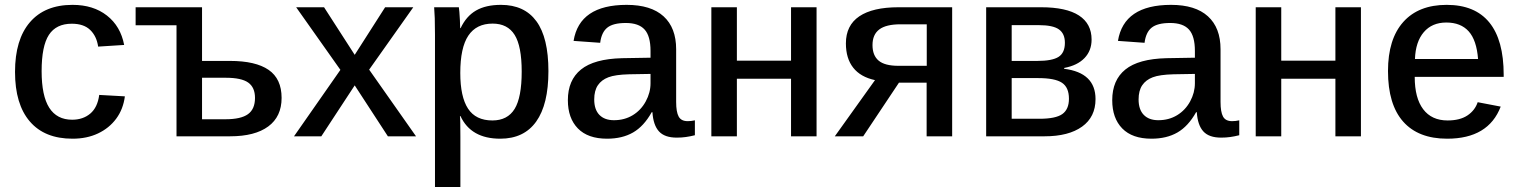

<svg xmlns="http://www.w3.org/2000/svg" viewBox="-20 -558 6217 786"><path d="M276.9 9.8Q162.6 9.8 102.1 -60.8Q41.5 -131.3 41.5 -263.7Q41.5 -396 102.5 -467Q163.6 -538.1 276.9 -538.1Q361.8 -538.1 417.7 -494.4Q473.6 -450.7 488.3 -374L381.8 -367.2Q375.5 -410.2 349.1 -435.5Q322.8 -460.9 273.9 -460.9Q210 -460.9 180.2 -415.3Q150.4 -369.6 150.4 -266.6Q150.4 -166 181.6 -116.9Q212.9 -67.9 275.4 -67.9Q319.8 -67.9 349.6 -93Q379.4 -118.2 386.2 -169.4L491.2 -163.6Q484.4 -110.8 455.6 -72Q426.8 -33.2 381.1 -11.7Q335.4 9.8 276.9 9.8Z M921.4 -308.6Q1026.4 -308.6 1079.6 -272Q1132.8 -235.4 1132.8 -157.2Q1132.8 -80.6 1078.1 -40.3Q1023.4 0 921.9 0H702.6V-454.6H535.2V-528.3H807.1V-308.6ZM807.1 -69.8H903.3Q966.3 -69.8 995.1 -90.6Q1023.9 -111.3 1023.9 -157.2Q1023.9 -200.2 996.1 -220Q968.3 -239.7 903.8 -239.7H807.1Z M1432.1 -208.5 1295.4 0H1183.6L1373.5 -272L1192.4 -528.3H1306.6L1432.1 -333.5L1556.6 -528.3H1671.9L1491.2 -272.9L1683.1 0H1567.9Z M2225.1 -266.6Q2225.1 -130.4 2175 -60.3Q2125 9.8 2027.8 9.8Q1908.2 9.8 1865.2 -82.5H1862.8Q1864.7 -75.7 1864.7 2.4V207.5H1760.7V-416Q1760.7 -455.6 1759.8 -483.6Q1758.8 -511.7 1757.3 -528.3H1858.4Q1859.4 -524.9 1860.6 -509Q1861.8 -493.2 1862.8 -474.1Q1863.8 -455.1 1863.8 -442.9H1865.7Q1888.7 -491.7 1928.7 -514.9Q1968.8 -538.1 2030.8 -538.1Q2127 -538.1 2176 -470.9Q2225.1 -403.8 2225.1 -266.6ZM2115.7 -265.1Q2115.7 -368.7 2086.9 -415Q2058.1 -461.4 1996.6 -461.4Q1930.2 -461.4 1897.2 -412.1Q1864.3 -362.8 1864.3 -259.3Q1864.3 -161.6 1896 -113.3Q1927.7 -64.9 1995.6 -64.9Q2057.6 -64.9 2086.7 -112.1Q2115.7 -159.2 2115.7 -265.1Z M2465.3 9.8Q2386.7 9.8 2345.7 -32.2Q2304.7 -74.2 2304.7 -147.9Q2304.7 -230 2358.4 -273.4Q2412.1 -316.9 2526.4 -319.8L2643.1 -321.8V-349.6Q2643.1 -410.2 2618.9 -437Q2594.7 -463.9 2542 -463.9Q2489.7 -463.9 2466.1 -444.8Q2442.4 -425.8 2437 -382.8L2328.1 -390.6Q2352.1 -538.1 2545.4 -538.1Q2645 -538.1 2696.5 -491.2Q2748 -444.3 2748 -356.4V-140.6Q2748 -99.6 2758.3 -80.8Q2768.6 -62 2795.4 -62Q2810.1 -62 2824.7 -65.4V-4.4Q2805.2 0.5 2787.8 2.9Q2770.5 5.4 2750.5 5.4Q2700.7 5.4 2677.5 -20.3Q2654.3 -45.9 2650.9 -98.6H2647.9Q2615.7 -41 2571.5 -15.6Q2527.3 9.8 2465.3 9.8ZM2643.1 -255.4 2555.7 -253.9Q2498.5 -252.4 2470.7 -241.7Q2442.4 -231 2427.5 -209Q2412.6 -187 2412.6 -150.9Q2412.6 -109.4 2433.8 -87.6Q2455.1 -65.9 2493.2 -65.9Q2536.6 -65.9 2570.3 -86.4Q2604 -106.9 2623.5 -142.8Q2643.1 -178.7 2643.1 -217.3Z M2996.6 -235.8V0H2892.1V-528.3H2996.6V-309.6H3218.3V-528.3H3322.8V0H3218.3V-235.8Z M3660.2 -219.7 3513.7 0H3397.5L3562 -230Q3502.9 -242.7 3472.9 -280.8Q3442.9 -318.8 3442.9 -380.4Q3442.9 -454.1 3497.8 -491.2Q3552.7 -528.3 3658.2 -528.3H3877.9V0H3773.4V-219.7ZM3657.7 -288.6H3773.9V-458.5H3666.5Q3607.4 -458.5 3579.6 -437.5Q3551.8 -416.5 3551.8 -373.5Q3551.8 -331.1 3576.9 -309.8Q3602.1 -288.6 3657.7 -288.6Z M4241.7 -528.3Q4345.2 -528.3 4397 -494.6Q4448.7 -460.9 4448.7 -396Q4448.7 -350.6 4419.7 -320.3Q4390.6 -290 4336.4 -279.8V-276.4Q4464.8 -260.3 4464.8 -152.3Q4464.8 -79.1 4409.7 -39.6Q4354.5 0 4256.3 0H4017.1V-528.3ZM4121.6 -308.6H4226.1Q4287.6 -308.6 4313.5 -325.2Q4339.4 -341.8 4339.4 -382.8Q4339.4 -420.4 4314.9 -437.7Q4290.5 -455.1 4232.4 -455.1H4121.6ZM4121.6 -71.8H4235.4Q4301.8 -71.8 4328.9 -91.1Q4356 -110.4 4356 -153.8Q4356 -200.2 4327.4 -219.2Q4298.8 -238.3 4230 -238.3H4121.6Z M4693.8 9.8Q4615.2 9.8 4574.2 -32.2Q4533.2 -74.2 4533.2 -147.9Q4533.2 -230 4586.9 -273.4Q4640.6 -316.9 4754.9 -319.8L4871.6 -321.8V-349.6Q4871.6 -410.2 4847.4 -437Q4823.2 -463.9 4770.5 -463.9Q4718.3 -463.9 4694.6 -444.8Q4670.9 -425.8 4665.5 -382.8L4556.6 -390.6Q4580.6 -538.1 4773.9 -538.1Q4873.5 -538.1 4925 -491.2Q4976.6 -444.3 4976.6 -356.4V-140.6Q4976.6 -99.6 4986.8 -80.8Q4997.1 -62 5023.9 -62Q5038.6 -62 5053.2 -65.4V-4.4Q5033.7 0.5 5016.4 2.9Q4999 5.4 4979 5.4Q4929.2 5.4 4906 -20.3Q4882.8 -45.9 4879.4 -98.6H4876.5Q4844.2 -41 4800 -15.6Q4755.9 9.8 4693.8 9.8ZM4871.6 -255.4 4784.2 -253.9Q4727.1 -252.4 4699.2 -241.7Q4670.9 -231 4656 -209Q4641.1 -187 4641.1 -150.9Q4641.1 -109.4 4662.4 -87.6Q4683.6 -65.9 4721.7 -65.9Q4765.1 -65.9 4798.8 -86.4Q4832.5 -106.9 4852.1 -142.8Q4871.6 -178.7 4871.6 -217.3Z M5225.1 -235.8V0H5120.6V-528.3H5225.1V-309.6H5446.8V-528.3H5551.3V0H5446.8V-235.8Z M5771.5 -243.2Q5771.5 -156.7 5806.2 -110.8Q5840.8 -64.9 5906.2 -64.9Q5956.5 -64.9 5987.3 -85.4Q6018.1 -106 6029.3 -139.6L6123.5 -121.6Q6073.2 9.8 5904.3 9.8Q5786.1 9.8 5724.1 -60.3Q5662.1 -130.4 5662.1 -267.1Q5662.1 -397.9 5724.6 -468Q5787.1 -538.1 5902.3 -538.1Q6018.1 -538.1 6076.9 -466.1Q6135.7 -394 6135.7 -252V-243.2ZM6030.8 -316.4Q6024.9 -393.6 5992.4 -429.7Q5960 -465.8 5900.9 -465.8Q5842.3 -465.8 5808.6 -426.3Q5774.9 -386.7 5772.5 -316.4Z"/></svg>

Font: Arimo Medium
Style: Regular
Weight: 500
Designer: Steve Matteson
Foundry: Monotype Imaging Inc.
Version: Version 1.33